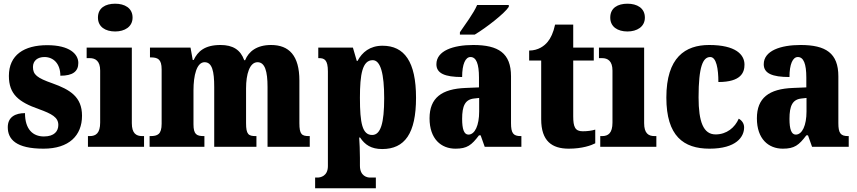

<svg xmlns="http://www.w3.org/2000/svg" viewBox="-20 -793 4626 1037"><path d="M215 10C353 10 423 -61 423 -168C423 -270 358 -309 263 -343C180 -372 158 -390 158 -431C158 -466 184 -485 220 -485C268 -485 306 -450 306 -384C373 -384 403 -407 403 -453C403 -501 356 -549 235 -549C110 -549 28 -496 28 -383C28 -284 81 -242 189 -204C261 -178 295 -159 295 -118C295 -85 274 -56 217 -56C158 -56 115 -94 115 -182C64 -182 22 -162 22 -106C22 -41 66 10 215 10Z M602 -623C653 -623 696 -648 696 -698C696 -750 653 -773 602 -773C549 -773 509 -750 509 -698C509 -648 549 -623 602 -623ZM455 0H758V-58H748C715 -58 692 -73 692 -128V-536H448V-479H465C496 -479 521 -463 521 -412V-131C521 -74 498 -58 465 -58H455Z M788 0H1084V-58H1081C1042 -58 1025 -67 1025 -122V-305C1025 -385 1042 -457 1085 -457C1126 -457 1137 -408 1137 -323V0H1365V-58H1361C1322 -58 1309 -67 1309 -128V-316C1309 -392 1328 -457 1371 -457C1411 -457 1425 -408 1425 -323V0H1653V-58H1649C1610 -58 1597 -67 1597 -128V-358C1597 -493 1541 -550 1444 -550C1367 -550 1323 -515 1304 -468H1299C1279 -524 1238 -550 1171 -550C1085 -550 1048 -515 1026 -469H1021L1009 -536H790V-483H793C832 -483 853 -474 853 -418V-125C853 -67 831 -58 792 -58H788Z M1682 224H2010V166H1978C1963 166 1924 158 1924 102V60C1924 19 1922 -18 1920 -50H1925C1951 -11 1985 12 2044 12C2166 12 2227 -72 2227 -265C2227 -460 2164 -546 2046 -546C1978 -546 1936 -511 1911 -464H1907L1886 -536H1699V-479H1703C1732 -479 1751 -470 1751 -407V104C1751 159 1710 166 1695 166H1682ZM1990 -64C1937 -64 1924 -127 1924 -265C1924 -391 1937 -468 1993 -468C2036 -468 2055 -393 2055 -263C2055 -128 2036 -64 1990 -64Z M2464 -619V-606H2544C2606 -643 2706 -721 2728 -756V-766H2557C2538 -721 2491 -659 2464 -619ZM2440 10C2503 10 2527 -9 2567 -62H2576L2598 0H2796V-58H2792C2752 -58 2740 -74 2740 -128V-381C2740 -506 2672 -550 2536 -550C2428 -550 2337 -519 2337 -446C2337 -397 2382 -377 2476 -377C2476 -447 2494 -485 2521 -485C2552 -485 2567 -449 2567 -374V-321L2495 -318C2365 -313 2300 -264 2300 -154C2300 -42 2363 10 2440 10ZM2510 -66C2486 -66 2476 -96 2476 -151C2476 -221 2492 -256 2541 -261L2568 -264V-191C2568 -116 2545 -66 2510 -66Z M3052 10C3125 10 3174 -8 3195 -19V-93C3176 -87 3152 -84 3127 -84C3086 -84 3076 -108 3076 -165V-466H3187V-536H3076V-660H2978C2969 -617 2954 -586 2938 -567C2921 -546 2888 -520 2838 -520V-466H2903V-149C2903 -31 2961 10 3052 10Z M3369 -623C3420 -623 3463 -648 3463 -698C3463 -750 3420 -773 3369 -773C3316 -773 3276 -750 3276 -698C3276 -648 3316 -623 3369 -623ZM3222 0H3525V-58H3515C3482 -58 3459 -73 3459 -128V-536H3215V-479H3232C3263 -479 3288 -463 3288 -412V-131C3288 -74 3265 -58 3232 -58H3222Z M3812 10C3957 10 3999 -54 3999 -105C3999 -125 3988 -142 3970 -152C3949 -104 3905 -67 3845 -67C3779 -67 3753 -135 3753 -267C3753 -435 3777 -485 3816 -485C3849 -485 3860 -422 3860 -350C3983 -350 4001 -402 4001 -444C4001 -498 3954 -550 3810 -550C3681 -550 3579 -483 3579 -266C3579 -58 3672 10 3812 10Z M4208 10C4271 10 4295 -9 4335 -62H4344L4366 0H4564V-58H4560C4520 -58 4508 -74 4508 -128V-381C4508 -506 4440 -550 4304 -550C4196 -550 4105 -519 4105 -446C4105 -397 4150 -377 4244 -377C4244 -447 4262 -485 4289 -485C4320 -485 4335 -449 4335 -374V-321L4263 -318C4133 -313 4068 -264 4068 -154C4068 -42 4131 10 4208 10ZM4278 -66C4254 -66 4244 -96 4244 -151C4244 -221 4260 -256 4309 -261L4336 -264V-191C4336 -116 4313 -66 4278 -66Z"/></svg>

Font: Noto Serif Khmer Condensed Black
Style: Regular
Weight: 900
Width: 3
Designer: Danh Hong and the Monotype Design Team
Foundry: Monotype Imaging Inc.
Version: Version 2.004